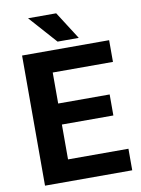

<svg xmlns="http://www.w3.org/2000/svg" viewBox="-97 -968 757 1033"><g transform="rotate(-10 281.0 -451.5)"><path d="M63.5 0ZM491.2 -308.1H210V-117.7H540V0H63.5V-710.9H539.1V-592.3H210V-422.9H491.2ZM380.4 -751.5H264.6L129.9 -902.8H283.7Z"/></g></svg>

Font: Roboto
Style: Bold
Weight: 700
Designer: Google
Version: Version 2.134; 2016; ttfautohint (v1.6)